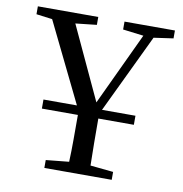

<svg xmlns="http://www.w3.org/2000/svg" viewBox="-77 -742 774 814"><g transform="rotate(10 310.5 -335.0)"><path d="M21 -636V-670H281V-636L190 -626L336 -312L483 -625L394 -636V-670H611V-636L527 -624L365 -285H509V-246H356Q356 -189 356.5 -140.5Q357 -92 358 -44L457 -34V0H167V-34L266 -44Q268 -91 268 -139.5Q268 -188 268 -246H113V-285H257L90 -627Z"/></g></svg>

Font: Source Serif 4 Subhead
Style: Regular
Weight: 400
Designer: Frank Grießhammer
Foundry: Adobe Systems Incorporated
Version: Version 4.004;hotconv 1.0.117;makeotfexe 2.5.65602